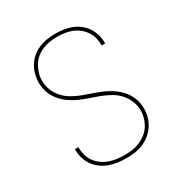

<svg xmlns="http://www.w3.org/2000/svg" viewBox="-175 -870 950 1005"><g transform="rotate(-30 300.0 -367.5)"><path d="M299 8Q273 8 248 4.5Q223 1 199 -7.5Q175 -16 154 -31.5Q133 -47 118.5 -67.5Q104 -88 96.5 -112.5Q89 -137 89 -163Q89 -164 89 -165.5Q89 -167 89 -168H110Q110 -167 110 -165.5Q110 -164 110 -163Q110 -141 116.5 -118.5Q123 -96 136.5 -77.5Q150 -59 169 -45.5Q188 -32 209.5 -24.5Q231 -17 253.5 -14Q276 -11 299 -11Q322 -11 345.5 -14Q369 -17 390.5 -26Q412 -35 431 -49.5Q450 -64 462.5 -83.5Q475 -103 482 -126Q489 -149 489 -172Q489 -202 477 -230Q465 -258 445 -280Q425 -302 398.5 -316.5Q372 -331 344.5 -341.5Q317 -352 288.5 -361.5Q260 -371 233 -383Q206 -395 181 -412.5Q156 -430 137.5 -453Q119 -476 109 -504.5Q99 -533 99 -563Q99 -588 105.5 -613Q112 -638 125.5 -660Q139 -682 158.5 -698.5Q178 -715 201.5 -725Q225 -735 250.5 -739Q276 -743 301 -743Q326 -743 350.5 -739.5Q375 -736 398.5 -727Q422 -718 442 -702.5Q462 -687 475.5 -666.5Q489 -646 496 -621.5Q503 -597 503 -573Q503 -571 503 -570Q503 -569 503 -568H482Q482 -569 482 -570Q482 -571 482 -572Q482 -594 476 -616Q470 -638 457.5 -656Q445 -674 427 -688Q409 -702 388.5 -710Q368 -718 345.5 -721Q323 -724 301 -724Q278 -724 255.5 -720.5Q233 -717 212 -708Q191 -699 173 -684Q155 -669 143.5 -649.5Q132 -630 125.5 -608Q119 -586 119 -563Q119 -533 130.5 -505Q142 -477 162.5 -455Q183 -433 209 -418.5Q235 -404 263 -393.5Q291 -383 319.5 -373.5Q348 -364 375 -352Q402 -340 426.5 -322.5Q451 -305 470 -282Q489 -259 499 -230.5Q509 -202 509 -172Q509 -146 502 -121Q495 -96 480.5 -74Q466 -52 445.5 -35.5Q425 -19 401 -9Q377 1 351 4.5Q325 8 299 8Z"/></g></svg>

Font: Iosevka SS04 Thin Extended
Style: Regular
Weight: 100
Width: 7
Monospace: yes
Designer: Belleve Invis
Foundry: Belleve Invis
Version: Version 19.0.0; ttfautohint (v1.8.4)